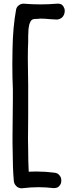

<svg xmlns="http://www.w3.org/2000/svg" viewBox="-20 -890 418 1041"><path d="M49.8 -404.3Q46.9 -467.8 46.9 -543.9Q46.9 -582 47.9 -622.1Q49.8 -744.1 67.4 -838.9Q70.3 -852.5 82 -861.3Q93.8 -870.1 107.4 -870.1Q153.3 -866.2 198.7 -866.2Q244.1 -866.2 290 -870.1H295.9Q316.4 -870.1 325.2 -852.5Q331.1 -842.8 331.1 -832Q331.1 -821.3 327.1 -810.5Q317.4 -788.1 292 -784.2H291H285.2Q274.4 -784.2 251 -786.1Q223.6 -789.1 198.2 -789.1Q193.4 -788.1 188.5 -788.1Q161.1 -788.1 154.3 -783.2Q149.4 -780.3 145.5 -773.4Q141.6 -766.6 138.7 -756.8Q136.7 -747.1 135.3 -737.8Q133.8 -728.5 133.8 -714.8Q133.8 -703.1 132.8 -695.3V-675.8V-661.1Q130.9 -628.9 130.9 -570.8Q130.9 -512.7 132.8 -428.7V-356.4V-264.6Q131.8 -197.3 131.8 -135.7Q132.8 -104.5 132.8 -75.2Q132.8 -14.6 135.7 41Q153.3 40 170.9 40H178.7Q225.6 40 271.5 45.9Q296.9 46.9 307.6 68.4H308.6Q312.5 79.1 312.5 89.8Q312.5 98.6 308.6 109.4H307.6Q297.9 129.9 273.4 129.9H271.5H270.5Q229.5 125 188.5 125Q147.5 125 107.4 129.9Q102.5 130.9 97.7 130.9Q80.1 130.9 67.9 118.7Q55.7 106.4 54.7 88.9Q48.8 16.6 48.8 -67.4Q48.8 -88.9 47.9 -110.4V-154.3Q47.9 -199.2 48.8 -248Q49.8 -306.6 49.8 -351.6Z"/></svg>

Font: sage sans
Style: Regular
Weight: 400
Version: Version 001.032